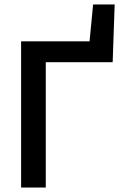

<svg xmlns="http://www.w3.org/2000/svg" viewBox="-20 -844 612 864"><path d="M75 0V-658H383L399 -824H496L487 -564H186V0Z"/></svg>

Font: Codetta
Style: Bold
Weight: 700
Designer: Ulrich Proeller
Foundry: PROSA GmbH
Version: Version 2.00;September 29, 2018;FontCreator 11.5.0.2427 64-b